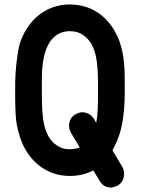

<svg xmlns="http://www.w3.org/2000/svg" viewBox="-20 -777 634 862"><path d="M293 13C334 13 368 4 399 -12L426 33C443 63 465 64 476 65C491 65 537 55 537 3V2C537 -10 532 -23 529 -28L485 -102C508 -148 543 -205 540 -393C540 -461 540 -518 519 -584C495 -657 428 -757 293 -757C181 -757 101 -680 70 -584C67 -581 46 -485 48 -372C48 -235 53 -219 70 -160C102 -63 181 13 293 13ZM412 -225 402 -243C390 -262 370 -273 350 -273C335 -273 290 -261 290 -212C290 -198 295 -188 298 -182L338 -115C327 -111 312 -107 293 -107C271 -107 256 -111 237 -123C175 -162 168 -249 168 -350V-372C168 -392 168 -411 168 -432C170 -607 243 -637 293 -637C328 -637 346 -624 351 -621C416 -580 420 -487 420 -393V-364C420 -304 419 -261 412 -225Z"/></svg>

Font: LS
Style: Bold
Weight: 700
Designer: BSozoo
Foundry: BSozoo
Version: Version 001.000